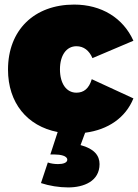

<svg xmlns="http://www.w3.org/2000/svg" viewBox="-20 -575 603 839"><path d="M314 -170C270 -170 242 -210 242 -272C242 -333 270 -373 314 -373C346 -373 370 -354 384 -321L563 -397C518 -497 423 -555 304 -555C129 -555 15 -443 15 -271C15 -126 98 -24 232 2L200 100H217C245 100 274 106 274 123C274 136 256 142 234 142C219 142 203 140 189 135L159 225C195 237 238 244 278 244C346 244 415 217 415 142C415 105 392 75 332 59L352 5C453 -8 529 -61 563 -145L381 -229C369 -188 346 -170 314 -170Z"/></svg>

Font: Montserrat-Arabic Black
Style: Regular
Weight: 900
Designer: Mohamed Gaber
Foundry: Kief Type Foundry
Version: Version 5.008;PS 005.008;hotconv 1.0.88;makeotf.lib2.5.64775